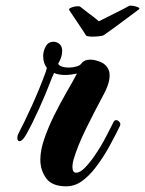

<svg xmlns="http://www.w3.org/2000/svg" viewBox="-20 -648 511 676"><path d="M434 -627Q437 -629 447.5 -627.5Q458 -626 466 -622.5Q474 -619 469 -615Q451 -602 427.5 -584Q404 -566 381.5 -550Q359 -534 345 -524Q342 -522 330 -520.5Q318 -519 306 -519Q298 -519 291.5 -520Q285 -521 283 -523Q280 -528 271.5 -541Q263 -554 252.5 -569.5Q242 -585 234 -597Q226 -609 224 -612Q220 -617 231.5 -621.5Q243 -626 255 -626Q261 -626 263 -624Q268 -620 281.5 -609.5Q295 -599 309 -588.5Q323 -578 328 -573Q334 -576 349 -583.5Q364 -591 382 -600Q400 -609 414.5 -616.5Q429 -624 434 -627ZM213 8Q163 8 142.5 -20.5Q122 -49 122 -86Q122 -119 136 -159.5Q150 -200 170.5 -241.5Q191 -283 213 -321Q235 -359 251 -389Q241 -387 230.5 -385.5Q220 -384 210 -384Q187 -384 170 -391Q169 -387 167 -383Q165 -379 164 -377Q142 -319 117 -264Q92 -209 72 -174Q59 -151 49 -151Q41 -151 41 -163Q41 -171 45 -178Q65 -216 91.5 -274Q118 -332 140 -392Q141 -394 142.5 -399.5Q144 -405 145 -409Q132 -425 132 -451Q132 -468 141 -484.5Q150 -501 169 -501Q180 -501 189.5 -493Q199 -485 199 -468Q199 -448 185 -424Q187 -417 198 -413.5Q209 -410 222 -410Q236 -410 249.5 -414Q263 -418 268 -426Q277 -438 298 -438Q316 -438 338 -428Q350 -422 358 -410.5Q366 -399 366 -382Q366 -352 340 -306Q312 -254 282.5 -194Q253 -134 239 -86Q235 -73 235 -61Q235 -40 248 -40Q262 -40 279.5 -58Q297 -76 314 -101Q336 -133 354.5 -169Q373 -205 380 -219Q383 -225 389 -225Q395 -225 400.5 -218.5Q406 -212 402 -204Q389 -177 366 -134.5Q343 -92 314 -55Q293 -28 268 -10Q243 8 213 8Z"/></svg>

Font: Praise
Style: Regular
Weight: 400
Designer: Robert E. Leuschke
Foundry: Robert E. Leuschke
Version: Version 1.100; ttfautohint (v1.8.3)